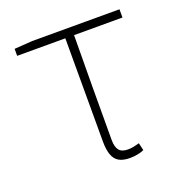

<svg xmlns="http://www.w3.org/2000/svg" viewBox="-104 -618 686 723"><g transform="rotate(-20 239.5 -257.0)"><path d="M298 13Q270 13 253.5 3.5Q237 -6 229.5 -27Q222 -48 222 -81V-494H29V-522L101 -527H451V-494H257Q256 -388 255.5 -284Q255 -180 255 -75Q255 -47 265.5 -33.5Q276 -20 301 -20Q313 -20 325 -22.5Q337 -25 347 -28L354 2Q346 6 330.5 9.5Q315 13 298 13Z"/></g></svg>

Font: Noto Sans TC Thin
Style: Regular
Weight: 100
Designer: Ryoko NISHIZUKA 西塚涼子 (kana, bopomofo & ideographs); Paul D. Hunt (Latin, Greek & Cyrillic); Sandoll Communications 산돌커뮤니
Foundry: Adobe
Version: Version 2.004-H2;hotconv 1.0.118;makeotfexe 2.5.65603